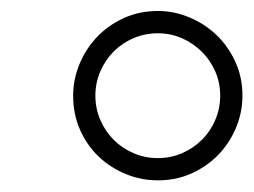

<svg xmlns="http://www.w3.org/2000/svg" viewBox="-20 -708 451 341"><path d="M410.6 -538.1Q410.6 -508.8 399.4 -481.7Q388.2 -454.6 368.4 -433.8Q348.6 -413.1 321 -400.4Q293.5 -387.7 260.3 -387.7Q231 -387.7 203.9 -398.7Q176.8 -409.7 155.8 -429.4Q134.8 -449.2 122.3 -477.1Q109.9 -504.9 109.9 -538.1Q109.9 -566.9 121.1 -594Q132.3 -621.1 152.1 -642.1Q171.9 -663.1 199.7 -675.8Q227.5 -688.5 260.3 -688.5Q289.1 -688.5 316.2 -677.2Q343.3 -666 364.3 -646Q385.3 -626 397.9 -598.4Q410.6 -570.8 410.6 -538.1ZM149.4 -538.1Q149.4 -515.1 158.2 -494.9Q167 -474.6 181.9 -459.7Q196.8 -444.8 217 -436Q237.3 -427.2 260.3 -427.2Q283.2 -427.2 303.5 -436Q323.7 -444.8 338.9 -460Q354 -475.1 362.5 -495.4Q371.1 -515.6 371.1 -538.1Q371.1 -561 362.3 -581.1Q353.5 -601.1 338.4 -616.2Q323.2 -631.3 303.2 -640.1Q283.2 -648.9 260.3 -648.9Q237.8 -648.9 217.5 -640.4Q197.3 -631.8 182.1 -616.7Q167 -601.6 158.2 -581.3Q149.4 -561 149.4 -538.1Z"/></svg>

Font: XB Kayhan
Style: Italic
Weight: 400
Italic angle: -12°
Designer: Behnam
Foundry: Irmug
Version: Version 7.300 2009